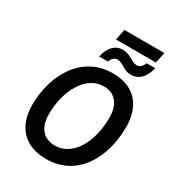

<svg xmlns="http://www.w3.org/2000/svg" viewBox="-236 -1160 1199 1310"><g transform="rotate(30 363.5 -505.0)"><path d="M337 -935H651L669 -1020H354ZM295 -777H364C374 -803 390 -822 417 -822C456 -822 487 -777 543 -777C602 -777 648 -816 666 -899H600C587 -872 572 -853 546 -853C507 -853 475 -898 415 -898C355 -898 312 -856 295 -777ZM330 10C579 10 696 -214 696 -453C696 -619 605 -725 436 -725C189 -725 65 -496 65 -264C65 -97 157 10 330 10ZM338 -99C248 -99 195 -158 195 -265C195 -457 289 -617 426 -617C515 -617 565 -554 565 -451C565 -247 470 -99 338 -99Z"/></g></svg>

Font: Noto Sans SemiBold
Style: Italic
Weight: 600
Italic angle: -12°
Designer: Monotype Design Team
Foundry: Monotype Imaging Inc.
Version: Version 2.013